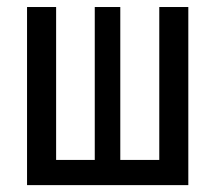

<svg xmlns="http://www.w3.org/2000/svg" viewBox="-20 -538 626 558"><path d="M58.6 0V-517.6H143.1V-73.2H255.4V-517.6H329.6V-73.2H442.9V-517.6H527.3V0Z"/></svg>

Font: Cascadia Mono SemiLight
Style: Regular
Weight: 350
Monospace: yes
Designer: Aaron Bell
Foundry: Saja Typeworks
Version: Version 2404.023; ttfautohint (v1.8.4)